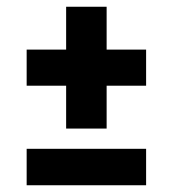

<svg xmlns="http://www.w3.org/2000/svg" viewBox="-20 -577 512 569"><path d="M59 -28V-136H413V-28ZM413 -430V-323H296V-196H176V-323H59V-430H176V-557H296V-430Z"/></svg>

Font: IngvarSans
Style: Bold
Weight: 700
Version: Version 3.000